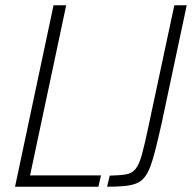

<svg xmlns="http://www.w3.org/2000/svg" viewBox="-20 -708 728 728"><path d="M37 0 183 -688H231L94 -43H363L353 0ZM386 0 396 -42Q436 -43 458.5 -47Q481 -51 494.5 -68Q508 -85 518.5 -123.5Q529 -162 543 -229L641 -688H688L593 -241Q580 -183 570 -143Q560 -103 550 -76.5Q540 -50 527 -34.5Q514 -19 495.5 -12Q477 -5 450.5 -2.5Q424 0 386 0Z"/></svg>

Font: Saira SemiCondensed ExtraLight
Style: Italic
Weight: 250
Width: 4
Italic angle: -12°
Designer: Hector Gatti with collaboration of the Omnibus-Type team
Foundry: Omnibus-Type
Version: Version 1.101